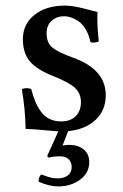

<svg xmlns="http://www.w3.org/2000/svg" viewBox="-20 -461 442 688"><path d="M154.8 104 148.9 98.1 189 9.8Q173.3 8.8 132.1 4.9Q90.8 1 71.8 1Q70.3 -74.2 58.1 -141.1Q64.5 -145 76.2 -145Q84.5 -145 91.8 -142.1Q98.6 -115.7 106.9 -96.2Q115.2 -76.7 127.7 -59.8Q140.1 -43 158.2 -34.4Q176.3 -25.9 199.2 -25.9Q231.9 -25.9 251 -44.4Q270 -63 270 -95.2Q270 -125.5 249.5 -145.3Q229 -165 171.9 -188Q112.8 -210.9 87.4 -240.7Q62 -270.5 62 -320.8Q62 -374.5 103.5 -407.7Q145 -440.9 212.9 -440.9Q241.2 -440.9 283 -429.9Q324.7 -418.9 329.1 -418Q327.6 -364.7 334 -313Q329.6 -309.6 319.8 -308.6Q310.1 -307.6 304.2 -310.1Q298.3 -337.4 286.4 -356.9Q274.4 -376.5 260 -385.7Q245.6 -395 233.4 -398.9Q221.2 -402.8 210 -402.8Q183.6 -402.8 165.3 -386.7Q147 -370.6 147 -341.8Q147 -307.1 168 -290.3Q189 -273.4 243.2 -253.9Q358.9 -211.9 358.9 -120.1Q358.9 -64.5 321.5 -30.5Q284.2 3.4 224.1 8.8L204.1 61Q214.4 58.1 228 58.1Q259.3 58.1 279.5 74.2Q299.8 90.3 299.8 120.1Q299.8 158.7 266.8 182.9Q233.9 207 189 207Q156.2 207 118.2 189.9Q118.2 172.4 127.9 164.1Q145 170.4 151.4 172.4Q157.7 174.3 167 176.3Q176.3 178.2 186 178.2Q209 178.2 222.9 167.7Q236.8 157.2 236.8 138.2Q236.8 120.1 226.1 109.6Q215.3 99.1 193.8 99.1Q172.4 99.1 154.8 104Z"/></svg>

Font: Common Serif Medium
Style: Regular
Weight: 500
Designer: Philipp H. Poll, Khaled Hosny
Foundry: Stefan Peev, Context Ltd.
Version: Version 1.026